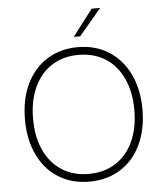

<svg xmlns="http://www.w3.org/2000/svg" viewBox="-60 -953 867 1014"><g transform="rotate(-5 373.5 -446.5)"><path d="M62 -348Q62 -455 100.5 -535.5Q139 -616 209.5 -660.5Q280 -705 373 -705Q466 -705 536.5 -660.5Q607 -616 646 -535Q685 -454 685 -348Q685 -242 646.5 -161Q608 -80 537 -36Q466 8 373 8Q280 8 209.5 -36Q139 -80 100.5 -161Q62 -242 62 -348ZM642 -348Q642 -444 609 -515.5Q576 -587 515.5 -625.5Q455 -664 373 -664Q292 -664 231.5 -625.5Q171 -587 138 -515.5Q105 -444 105 -348Q105 -252 138 -181Q171 -110 231.5 -71.5Q292 -33 373 -33Q455 -33 515.5 -71.5Q576 -110 609 -181.5Q642 -253 642 -348ZM464 -901H509L391 -761H357Z"/></g></svg>

Font: Hanken Grotesk ExtraLight
Style: Regular
Weight: 200
Designer: Alfredo Marco Pradil
Foundry: Hanken Design Co.
Version: Version 3.014